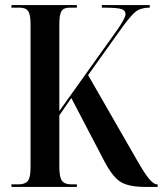

<svg xmlns="http://www.w3.org/2000/svg" viewBox="-20 -734 639 754"><path d="M25 0H282V-10H259Q234 -10 223.5 -24Q213 -38 213 -79V-281L260 -349L384 -112Q418 -44 450 -22Q482 0 549 0H599V-10H597Q584 -10 566 -31Q548 -52 515 -110L326 -439L448 -610Q492 -672 512.5 -688Q533 -704 568 -704V-714H380V-704Q441 -704 457 -698.5Q473 -693 473 -678Q473 -664 440 -616L213 -298V-638Q213 -677 221.5 -690.5Q230 -704 254 -704H282V-714H25V-704H57Q81 -704 90.5 -690.5Q100 -677 100 -638V-77Q100 -36 89 -23Q78 -10 53 -10H25Z"/></svg>

Font: Noto Serif Display Condensed Semi
Style: Regular
Weight: 600
Width: 3
Designer: Monotype Design Team
Foundry: Monotype Imaging Inc.
Version: Version 1.900